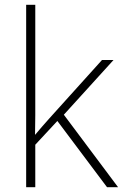

<svg xmlns="http://www.w3.org/2000/svg" viewBox="-20 -780 512 800"><path d="M127 -381Q127 -339 127 -299.5Q127 -260 126 -218Q141 -236 155 -252Q169 -268 185 -286L405 -530H453L246 -302L472 0H426L219 -276L127 -177V0H89V-760H127Z"/></svg>

Font: Noto Sans Khmer UI ExtraLight
Style: Regular
Weight: 200
Designer: Danh Hong and the Monotype Design Team
Foundry: Monotype Imaging Inc.
Version: Version 2.002; ttfautohint (v1.8.4.7-5d5b)